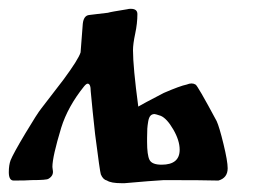

<svg xmlns="http://www.w3.org/2000/svg" viewBox="-20 -409 577 436"><path d="M292 -377Q292 -356 287 -332.5Q282 -309 282 -295Q282 -257 294 -167Q302 -172 352 -198Q389 -214 404 -217Q416 -222 424 -217Q428 -216 472 -134Q478 -121 487.5 -82Q497 -43 497 -27Q497 -5 476 1Q443 0 352 0Q349 0 316 2.5Q283 5 263 7H256Q232 7 223 1Q214 -1 209 -13Q207 -18 196 -104Q190 -158 186 -202Q186 -219 179 -219Q176 -219 171 -213Q134 -167 119 -119Q99 -53 99 -30Q99 -28 99.5 -25.5Q100 -23 100 -22Q102 -10 90 -3Q86 0 52 0Q39 1 13 1H11Q0 1 0 -18Q0 -34 4 -45Q10 -60 37.5 -106Q65 -152 74 -163Q114 -215 124 -228Q158 -274 163 -290L168 -355Q170 -374 183 -375Q185 -375 199.5 -377Q214 -379 225 -380Q231 -382 269 -388Q272 -389 277 -389Q292 -389 292 -377ZM347 -35Q388 -35 388 -69Q388 -90 373.5 -115Q359 -140 345 -146Q333 -150 331 -150Q325 -150 321.5 -146Q318 -142 316.5 -133Q315 -124 314.5 -117Q314 -110 314 -96V-87Q314 -57 319.5 -46Q325 -35 347 -35Z"/></svg>

Font: Fedorovsk Unicode
Style: Medium
Weight: 500
Designer: Aleksandr Andreev and Nikita Simmons
Version: Version 3.2